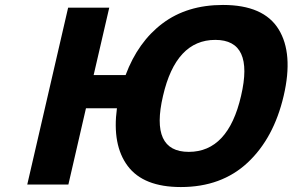

<svg xmlns="http://www.w3.org/2000/svg" viewBox="-20 -745 1181 775"><path d="M487 -442Q537 -576 636 -650.5Q735 -725 880 -725Q1044 -725 1104.5 -627Q1165 -529 1125 -358Q1085 -187 979.5 -88.5Q874 10 710 10Q559 10 495.5 -75Q432 -160 452 -308H327L256 0H90L255 -714H421L358 -442ZM953 -358Q1006 -584 849 -584Q690 -584 638 -358Q585 -132 742 -132Q901 -132 953 -358Z"/></svg>

Font: Passageway
Style: BdIt
Weight: 700
Foundry: Ascender Corporation
Version: Version 1.11